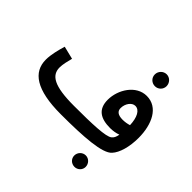

<svg xmlns="http://www.w3.org/2000/svg" viewBox="-238 -1014 1485 1485"><g transform="rotate(45 504.5 -271.5)"><path d="M773 -647C808 -647 837 -675 837 -711C837 -747 808 -777 773 -777C737 -777 708 -747 708 -711C708 -675 737 -647 773 -647ZM411 21C664 21 853 8 903 -49C943 -92 967 -178 967 -275C967 -423 907 -550 782 -550C667 -550 589 -427 589 -315C589 -212 652 -173 757 -173C787 -173 818 -178 844 -188C839 -159 830 -141 815 -130C782 -102 639 -97 437 -97C219 -97 149 -143 149 -229C149 -262 161 -310 170 -344L64 -370C49 -319 31 -253 31 -196C31 -60 143 21 411 21ZM705 -340C705 -389 737 -433 774 -433C819 -433 847 -380 850 -298C828 -291 803 -287 780 -287C727 -287 705 -307 705 -340ZM774 234C808 234 836 207 836 173C836 138 808 109 774 109C739 109 711 138 711 173C711 207 739 234 774 234Z"/></g></svg>

Font: Noto Sans Arabic SemBd
Style: Regular
Weight: 600
Designer: Monotype Design Team, Nadine Chahine, Nizar Qandah and Khaled Hosny
Foundry: Monotype Imaging Inc.
Version: Version 2.012